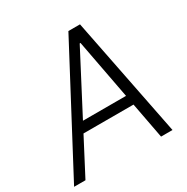

<svg xmlns="http://www.w3.org/2000/svg" viewBox="-198 -871 988 1014"><g transform="rotate(-30 296.0 -364.0)"><path d="M36.6 0H-32.7L352.5 -727.5H423.3L567.4 0H497.6L376.5 -641.1H371.6ZM133.3 -278.8H493.7L483.9 -219.2H123Z"/></g></svg>

Font: Inter Tight Light
Style: Italic
Weight: 300
Italic angle: -9.39999°
Designer: Rasmus Andersson
Foundry: rsms
Version: Version 3.004